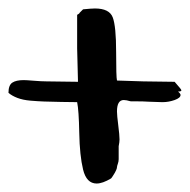

<svg xmlns="http://www.w3.org/2000/svg" viewBox="-28 -607 448 453"><path d="M-8 -388Q-8 -406 1 -412Q10 -418 28 -418Q34 -418 52 -416.5Q70 -415 82 -415L156 -414L154 -493V-572Q156 -573 158 -574.5Q160 -576 160 -577L168 -585Q188 -587 196 -587Q230 -587 238 -566Q246 -545 246 -484Q246 -425 248 -417L310 -415L384 -414Q400 -396 400 -394Q400 -391 392 -391Q398 -386 398 -383Q398 -376 384 -371Q370 -366 356 -366H354L324 -367Q314 -368 280 -368Q270 -371 264 -371Q248 -371 248 -344Q248 -335 251 -311.5Q254 -288 254 -278Q254 -272 252 -262V-245Q252 -237 252 -231.5Q252 -226 250 -220.5Q248 -215 248 -212.5Q248 -210 246 -205.5Q244 -201 243 -199.5Q242 -198 239 -193Q236 -188 234 -186Q214 -174 200 -174Q176 -174 168 -207Q160 -240 159 -293.5Q158 -347 154 -366Q142 -366 116 -366.5Q90 -367 76 -367.5Q62 -368 44 -369.5Q26 -371 13 -376Q0 -381 -8 -388Z"/></svg>

Font: NaniFont Regular
Style: Regular
Weight: 400
Designer: Nanigashitei
Version: Version 1.036